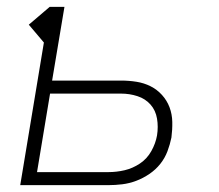

<svg xmlns="http://www.w3.org/2000/svg" viewBox="-20 -540 640 560"><path d="M39 0 108 -416 64 -468 125 -520H168L132 -305H333Q356 -305 378 -301.5Q400 -298 419 -288.5Q438 -279 452.5 -263Q467 -247 474.5 -227Q482 -207 482.5 -184.5Q483 -162 480 -139Q476 -119 468.5 -99Q461 -79 447.5 -62Q434 -45 415.5 -32.5Q397 -20 377 -12.5Q357 -5 336.5 -2.5Q316 0 296 0ZM88 -38H296Q320 -38 343.5 -43.5Q367 -49 388 -63Q409 -77 421.5 -99.5Q434 -122 438 -145Q442 -170 438 -194Q434 -218 419 -235Q404 -252 381 -259.5Q358 -267 333 -267H126Z"/></svg>

Font: Iosevka SS04 XLt Ex Obl
Style: Regular
Weight: 200
Width: 7
Italic angle: -9°
Monospace: yes
Designer: Belleve Invis
Foundry: Belleve Invis
Version: Version 19.0.0; ttfautohint (v1.8.4)